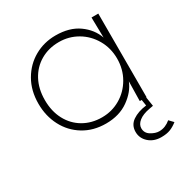

<svg xmlns="http://www.w3.org/2000/svg" viewBox="-161 -606 893 935"><g transform="rotate(-30 285.5 -138.5)"><path d="M484 -235Q484 -294 456 -342.5Q428 -391 381 -418.5Q334 -446 278 -446Q220 -446 174.5 -419.5Q129 -393 103.5 -345.5Q78 -298 78 -235Q78 -172 103.5 -124Q129 -76 174.5 -49.5Q220 -23 278 -23Q334 -23 381 -50.5Q428 -78 456 -126.5Q484 -175 484 -235ZM478 -356 476 -458V-470H514V0H476V-8L478 -110Q459 -61 407 -24Q355 13 280 13Q209 13 155 -20Q101 -53 71.5 -109.5Q42 -166 42 -235Q42 -309 74.5 -365Q107 -421 161 -451.5Q215 -482 280 -482Q358 -482 408.5 -446Q459 -410 478 -356ZM383 120Q383 82 413.5 61Q444 40 492 34L483 -25H508L520 52L498 56Q459 63 437.5 80Q416 97 416 119Q416 146 440 160.5Q464 175 485 175Q503 175 519 168.5Q535 162 549 150L571 173Q551 189 530.5 197Q510 205 480 205Q438 205 410.5 180.5Q383 156 383 120Z"/></g></svg>

Font: Kreadon
Style: Regular
Weight: 400
Designer: kohakuno
Foundry: StudioGnu
Version: Version 1.000;Glyphs 3.1.2 (3151)